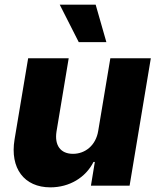

<svg xmlns="http://www.w3.org/2000/svg" viewBox="-20 -795 676 822"><path d="M317.1 -614.7H435.4L389.6 -774.9H235.8ZM400.6 -235.4C390.6 -171.9 344.1 -136.4 292.6 -136.4C239.3 -136.4 212.7 -172.6 221.9 -231.9L274.1 -545.5H100.5L42.3 -197.8C22 -74.6 83.5 7.1 195.7 7.1C277.3 7.1 346.6 -34.8 380.3 -101.6H386L369.3 0H534.8L625.7 -545.5H452.4Z"/></svg>

Font: TID UI Extra Bold
Style: Italic
Weight: 800
Italic angle: -9.39999°
Designer: The TID Project Authors
Foundry: Bakken & Bæck
Version: Version 1.001;hotconv 1.0.109;makeotfexe 2.5.65596